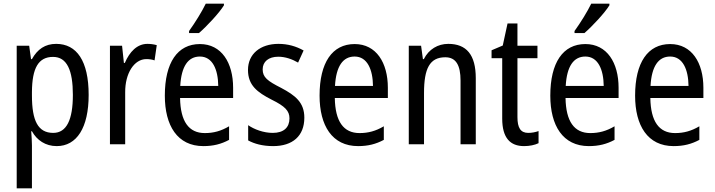

<svg xmlns="http://www.w3.org/2000/svg" viewBox="-20 -879 3895 1046"><path d="M286 -640C226 -640 184 -611 154 -557H149L139 -630H71V147H154V-87C154 -109 152 -137 150 -164H154C181 -115 228 -83 289 -83C398 -83 463 -183 463 -362C463 -547 398 -640 286 -640ZM269 -569C345 -569 377 -496 377 -362C377 -227 343 -155 270 -155C187 -155 154 -221 154 -359V-378C155 -508 189 -569 269 -569Z M783 -640C727 -640 686 -597 660 -536H655L645 -630H579V-93H662V-375C661 -481 712 -557 777 -557C793 -557 809 -555 822 -550L834 -633C817 -638 799 -640 783 -640Z M1200 -850V-859H1101C1079 -814 1045 -759 1010 -710V-699H1064C1106 -735 1175 -809 1200 -850ZM1069 -639C947 -639 878 -538 878 -358C878 -195 946 -83 1088 -83C1142 -83 1185 -94 1228 -117V-191C1184 -165 1143 -154 1096 -154C1008 -154 963 -218 961 -345H1250V-401C1250 -537 1187 -639 1069 -639ZM1069 -571C1138 -571 1168 -500 1169 -411H962C968 -518 1005 -571 1069 -571Z M1638 -238C1638 -321 1589 -359 1512 -400C1437 -438 1411 -458 1411 -501C1411 -543 1443 -570 1496 -570C1534 -570 1571 -557 1604 -538L1634 -604C1593 -627 1548 -640 1497 -640C1398 -640 1331 -585 1331 -498C1331 -414 1382 -376 1460 -336C1533 -300 1557 -275 1557 -234C1557 -185 1526 -155 1466 -155C1416 -155 1365 -174 1332 -197V-114C1365 -96 1410 -83 1468 -83C1574 -83 1638 -138 1638 -238Z M1912 -639C1790 -639 1721 -538 1721 -358C1721 -195 1789 -83 1931 -83C1985 -83 2028 -94 2071 -117V-191C2027 -165 1986 -154 1939 -154C1851 -154 1806 -218 1804 -345H2093V-401C2093 -537 2030 -639 1912 -639ZM1912 -571C1981 -571 2011 -500 2012 -411H1805C1811 -518 1848 -571 1912 -571Z M2422 -640C2366 -640 2316 -611 2289 -557H2284L2274 -630H2207V-93H2290V-372C2290 -506 2321 -567 2406 -567C2464 -567 2489 -524 2489 -440V-93H2572V-453C2572 -581 2521 -640 2422 -640Z M2858 -155C2816 -155 2799 -183 2799 -241V-562H2908V-630H2799V-751H2745L2719 -631L2658 -605V-562H2716V-233C2716 -127 2760 -83 2835 -83C2865 -83 2894 -89 2914 -99V-165C2898 -159 2877 -155 2858 -155Z M3300 -850V-859H3201C3179 -814 3145 -759 3110 -710V-699H3164C3206 -735 3275 -809 3300 -850ZM3169 -639C3047 -639 2978 -538 2978 -358C2978 -195 3046 -83 3188 -83C3242 -83 3285 -94 3328 -117V-191C3284 -165 3243 -154 3196 -154C3108 -154 3063 -218 3061 -345H3350V-401C3350 -537 3287 -639 3169 -639ZM3169 -571C3238 -571 3268 -500 3269 -411H3062C3068 -518 3105 -571 3169 -571Z M3631 -639C3509 -639 3440 -538 3440 -358C3440 -195 3508 -83 3650 -83C3704 -83 3747 -94 3790 -117V-191C3746 -165 3705 -154 3658 -154C3570 -154 3525 -218 3523 -345H3812V-401C3812 -537 3749 -639 3631 -639ZM3631 -571C3700 -571 3730 -500 3731 -411H3524C3530 -518 3567 -571 3631 -571Z"/></svg>

Font: Noto Sans Kannada UI Condensed
Style: Regular
Weight: 400
Width: 3
Designer: Jelle Bosma - Monotype Design Team
Foundry: Monotype Imaging Inc.
Version: Version 2.005